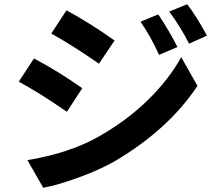

<svg xmlns="http://www.w3.org/2000/svg" viewBox="-20 -836 1040 910"><path d="M730 -768Q784 -687 821 -613L734 -576Q691 -669 646 -733ZM867 -816Q910 -761 961 -667L876 -629Q836 -709 782 -781ZM295 -787Q411 -724 523 -644L449 -534Q329 -618 223 -677ZM110 -77Q307 -110 442 -185.5Q577 -261 678 -359Q779 -457 839 -565L916 -429Q777 -220 519 -69Q445 -28 349.5 6.5Q254 41 185 54ZM141 -559Q258 -497 370 -418L297 -306Q172 -393 69 -449Z"/></svg>

Font: Swei Fan Sans CJK TC
Style: Bold
Weight: 700
Version: Version 2.130